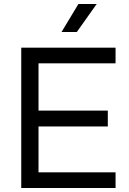

<svg xmlns="http://www.w3.org/2000/svg" viewBox="-20 -947 650 967"><path d="M87 0V-707H562V-628H174V-390H523V-310H174V-79H562V0ZM290 -786 375 -927H467L367 -786Z"/></svg>

Font: Onest
Style: Regular
Weight: 400
Designer: Dmitri Voloshin, Andrey Kudryavtsev
Foundry: Dmitri Voloshin, Andrey Kudryavtsev
Version: Version 1.000;gftools[0.9.33]